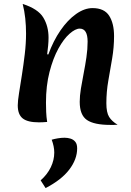

<svg xmlns="http://www.w3.org/2000/svg" viewBox="-20 -618 666 973"><path d="M225 -342Q250 -411 286.5 -464Q323 -517 365.5 -547Q408 -577 449 -577Q508 -577 533 -538.5Q558 -500 558 -435Q558 -379 548.5 -322.5Q539 -266 529 -209.5Q519 -153 519 -95Q519 -48 533 -25.5Q547 -3 576 14Q566 15 557 15Q548 15 539 15Q457 15 420.5 -10Q384 -35 384 -102Q384 -132 390 -169Q396 -206 404 -246.5Q412 -287 418 -328Q424 -369 424 -407Q424 -473 384 -473Q362 -473 332.5 -447Q303 -421 276 -372Q249 -323 231 -253.5Q213 -184 213 -98Q213 -75 214 -50.5Q215 -26 219 0Q207 1 196.5 1.5Q186 2 177 2Q120 2 95 -18Q70 -38 70 -84Q70 -106 76.5 -146.5Q83 -187 91 -238Q99 -289 105.5 -343.5Q112 -398 112 -448Q112 -487 108 -525Q104 -563 95 -598Q173 -573 199.5 -529Q226 -485 226 -427Q226 -408 224 -387Q222 -366 219 -343ZM242 90Q255 86 273 83Q291 80 307 80Q323 80 337.5 84.5Q352 89 361.5 100.5Q371 112 371 134Q371 189 331 241.5Q291 294 211 335L186 296Q220 266 237.5 229.5Q255 193 255 155Q255 139 251.5 122.5Q248 106 242 90Z"/></svg>

Font: Merienda
Style: Bold
Weight: 700
Designer: Eduardo Rodriguez Tunni
Foundry: Eduardo Rodriguez Tunni
Version: Version 2.001